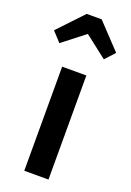

<svg xmlns="http://www.w3.org/2000/svg" viewBox="-188 -861 624 917"><g transform="rotate(20 124.0 -403.0)"><path d="M11 -630 124 -718 237 -630 282 -679 162 -806H86L-34 -679ZM185 -529H62V0H185Z"/></g></svg>

Font: Fira Sans Condensed Medium
Style: Regular
Weight: 500
Width: 3
Designer: Carrois Corporate & Edenspiekermann AG
Foundry: Carrois Corporate GbR & Edenspiekermann AG
Version: Version 4.202;PS 004.202;hotconv 1.0.88;makeotf.lib2.5.64775